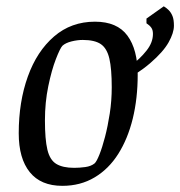

<svg xmlns="http://www.w3.org/2000/svg" viewBox="-20 -582 573 611"><path d="M178.4 9.4Q109.9 9.4 74.8 -34.1Q39.6 -77.6 39.6 -157.9Q39.6 -258 68.6 -338.5Q97.5 -419 152.1 -466Q206.6 -513 282.2 -513Q352.9 -513 385.5 -468.6Q418.2 -424.2 418.2 -344.1Q418.2 -269 402.5 -204.6Q386.7 -140.3 356.3 -92.2Q325.9 -44.1 280.9 -17.4Q236 9.4 178.4 9.4ZM216.1 -47.9Q233.1 -47.9 251.4 -50.4Q269.7 -52.9 281 -62Q287.3 -67.5 296.4 -90.1Q305.4 -112.7 314.2 -146.4Q323 -180.1 329.3 -220.8Q335.6 -261.6 335.6 -304.2Q335.6 -362.9 328 -395.7Q320.3 -428.4 300.7 -441.7Q281.1 -454.9 243.3 -454.9Q226.3 -454.9 207.4 -450.2Q188.5 -445.4 178.7 -436.4Q171.3 -428.7 157.8 -393.9Q144.3 -359.1 133.7 -307.8Q123 -256.4 123 -198.7Q123 -138.5 130.8 -105.7Q138.6 -72.9 159.1 -60.4Q179.7 -47.9 216.1 -47.9ZM345.3 -306.9 342.7 -337Q368.2 -352.3 396.8 -373.5Q425.4 -394.6 446 -420.6Q466.7 -446.5 466.7 -474Q466.7 -486.8 461.4 -494Q456.2 -501.3 446.1 -507.9V-522.9L501.2 -561.9Q510 -556.7 517.3 -549.3Q524.5 -541.9 529 -530.7Q533.5 -519.5 533.5 -500.2Q533.5 -477.5 516.5 -447.2Q499.5 -416.9 458.5 -381.5Q417.5 -346 345.3 -306.9Z"/></svg>

Font: Faustina Light
Style: Italic
Weight: 300
Italic angle: -8°
Designer: Alfonso Garcia
Foundry: http://www.omnibus-type.com
Version: Version 1.200